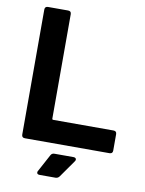

<svg xmlns="http://www.w3.org/2000/svg" viewBox="-95 -766 762 1008"><g transform="rotate(10 286.0 -262.0)"><path d="M61 -17V-683Q61 -700 78 -700H185Q202 -700 202 -683V-127Q202 -121 208 -121H529Q546 -121 546 -104V-17Q546 0 529 0H78Q61 0 61 -17ZM173 165Q173 160 176 156L225 65Q231 53 245 53H346Q353 53 357 56Q361 59 361 64Q361 69 357 74L293 165Q285 176 272 176H188Q173 176 173 165Z"/></g></svg>

Font: Barlow
Style: Bold
Weight: 700
Designer: Jeremy Tribby
Foundry: Jeremy Tribby
Version: Version 1.101 August 23, 2024